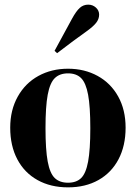

<svg xmlns="http://www.w3.org/2000/svg" viewBox="-20 -792 585 827"><path d="M24 -242Q24 -318 56.5 -376Q89 -434 145.5 -465Q202 -496 273 -496Q344 -496 400.5 -465Q457 -434 489 -376.5Q521 -319 521 -242Q521 -164 490.5 -106Q460 -48 404 -16.5Q348 15 273 15Q198 15 141.5 -16.5Q85 -48 54.5 -106Q24 -164 24 -242ZM369 -240Q369 -333 359.5 -384Q350 -435 329.5 -455.5Q309 -476 273 -476Q237 -476 216 -455.5Q195 -435 185.5 -384Q176 -333 176 -240Q176 -147 185.5 -96Q195 -45 216 -25Q237 -5 273 -5Q309 -5 329.5 -25Q350 -45 359.5 -96Q369 -147 369 -240ZM234 -608 290 -711Q308 -744 323.5 -758Q339 -772 360 -772Q379 -772 393 -759.5Q407 -747 407 -729Q407 -710 394 -693.5Q381 -677 350 -655Q303 -622 226 -563L215 -573Z"/></svg>

Font: DeepMind Serif Display
Style: Regular
Weight: 800
Designer: Frank Grießhammer / Modifications: Colophon Foundry
Foundry: Colophon Foundry
Version: Version 5.002